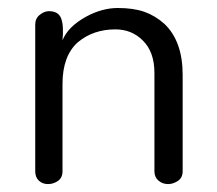

<svg xmlns="http://www.w3.org/2000/svg" viewBox="-20 -465 547 485"><path d="M69 -403.4Q69 -418.4 80.5 -427.6Q92 -436.8 103.4 -436.8Q127.6 -436.8 134.5 -418.4Q141.4 -400 137.9 -363.2Q151.7 -397.7 197.7 -423Q237.9 -444.8 277.6 -444.8Q317.2 -444.8 344.8 -435.1Q372.4 -425.3 395.4 -404.6Q441.4 -360.9 441.4 -275.9V-32.2Q441.4 -16.1 429.3 -8Q417.2 0 404.6 0Q390.8 0 380.5 -8.6Q370.1 -17.2 370.1 -32.2V-280.5Q370.1 -334.5 340.2 -363.2Q312.6 -390.8 271.3 -390.8Q216.1 -390.8 177 -358.6Q137.9 -324.1 137.9 -252.9V-32.2Q137.9 -16.1 126.4 -8Q114.9 0 101.1 0Q87.4 0 78.2 -8.6Q69 -17.2 69 -32.2Z"/></svg>

Font: Mallanna
Style: Regular
Weight: 400
Designer: Purushoth Kumar Guthula
Foundry: Andhrapradesh Society for Knowledge Networks
Version: Version 1.0.4; ttfautohint (vUNKNOWN) -l 7 -r 28 -G 50 -x 13